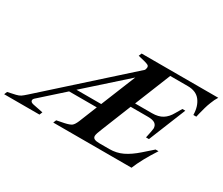

<svg xmlns="http://www.w3.org/2000/svg" viewBox="-161 -958 1441 1243"><g transform="rotate(30 559.0 -336.5)"><path d="M1165 -673Q1150 -650 1138 -618Q1129 -596 1122 -571Q1115 -546 1109 -522L1103 -496H1081Q1080 -560 1049.5 -600Q1019 -640 956 -640H825L717 -372H843Q891 -372 921.5 -391Q952 -410 973 -448L1000 -494H1022L910 -217H888L898 -265Q902 -285 902 -291Q902 -315 885.5 -327Q869 -339 832 -339H703L615 -120Q596 -75 596 -60Q596 -46 608 -39.5Q620 -33 648 -33H721Q773 -33 818 -54.5Q863 -76 913 -120L981 -180H1003Q936 -77 905 0H320L329 -22L384 -33Q421 -41 434.5 -51Q448 -61 461 -92L515 -226H308L138 -74Q128 -65 128 -56Q128 -42 151 -37L226 -22L217 0H-47L-38 -22L21 -35Q42 -40 54 -48Q66 -56 87 -75L664 -593Q669 -606 669 -613Q669 -624 660.5 -629Q652 -634 629 -640L583 -651L592 -673ZM634 -518 344 -259H529Z"/></g></svg>

Font: Ibarra Real Nova
Style: Bold Italic
Weight: 700
Italic angle: -22°
Designer: Jose Maria Ribagorda & Octavio Pardo
Foundry: Octavio Pardo
Version: Version 1.014